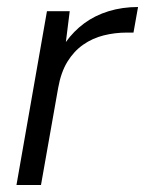

<svg xmlns="http://www.w3.org/2000/svg" viewBox="-20 -528 414 548"><path d="M27 0 114 -496H179L168 -408Q190 -439 220.5 -461.5Q251 -484 290 -496Q329 -508 374 -508L361 -435H342Q308 -435 276 -427Q244 -419 217.5 -400.5Q191 -382 172.5 -352Q154 -322 146 -277L97 0Z"/></svg>

Font: DM Sans 24pt Light
Style: Italic
Weight: 300
Italic angle: -10°
Designer: Colophon Foundry, Jonny Pinhorn
Foundry: Colophon Foundry
Version: Version 4.004;gftools[0.9.30]